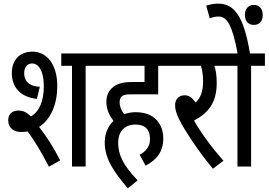

<svg xmlns="http://www.w3.org/2000/svg" viewBox="-20 -916 1477 1056"><path d="M97 -190C109 -190 121 -191 132 -193C166 -148 207 -81 249 1L311 -34C275 -105 235 -167 195 -218C261 -260 295 -346 295 -442C295 -573 229 -632 159 -632C85 -632 45 -582 45 -515C45 -440 87 -383 183 -372L199 -439C129 -442 113 -480 113 -514C113 -548 131 -567 157 -567C190 -567 221 -529 221 -443C221 -359 196 -302 150 -276C122 -303 102 -308 80 -308C46 -308 25 -286 25 -255C25 -210 58 -190 97 -190ZM451 -554H527V-622H317V-554H376V0H451Z M748 -65 781 -5C839 -36 878 -78 878 -155C878 -230 833 -299 726 -299C704 -299 683 -295 663 -288C647 -308 638 -330 638 -354C638 -365 641 -377 647 -383C656 -393 669 -397 696 -397H850V-554H926V-622H515V-554H775V-465H711C646 -465 617 -452 595 -431C576 -413 565 -388 565 -356C565 -312 585 -276 604 -251C575 -223 556 -182 556 -132C556 -43 606 29 683 120L737 76C656 -9 630 -65 630 -131C630 -193 666 -231 725 -231C781 -231 805 -201 805 -150C805 -106 776 -79 748 -65Z M1209 -32C1151 -97 1087 -182 1047 -253C1121 -292 1172 -346 1172 -460C1172 -500 1167 -532 1159 -554H1234V-622H914V-554H1085C1092 -534 1097 -500 1097 -469C1097 -416 1084 -378 1056 -352C1039 -377 1020 -392 996 -392C959 -392 943 -365 943 -338C943 -317 948 -294 967 -256C993 -205 1067 -88 1151 12Z M1361 -554H1437V-622H1355C1321 -825 1270 -896 1180 -896C1157 -896 1137 -892 1114 -885L1134 -815C1150 -822 1165 -825 1183 -825C1229 -825 1258 -776 1287 -622H1222V-554H1286V0H1361ZM1327 -834C1327 -801 1345 -779 1376 -779C1408 -779 1425 -801 1425 -834C1425 -866 1408 -889 1376 -889C1345 -889 1327 -866 1327 -834Z"/></svg>

Font: Noto Sans ExtraCondensed
Style: Italic
Weight: 400
Width: 2
Italic angle: -12°
Designer: Monotype Design Team
Foundry: Monotype Imaging Inc.
Version: Version 2.013